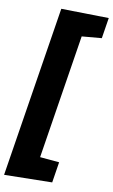

<svg xmlns="http://www.w3.org/2000/svg" viewBox="-109 -925 645 1096"><g transform="rotate(10 213.5 -377.0)"><path d="M-3 118 154 -872 430 -867 411 -747 296 -737 182 -17 294 -7 275 113Z"/></g></svg>

Font: Bitter Black
Style: Italic
Weight: 900
Italic angle: -9°
Designer: Sol Matas, and Bitter project Authors
Foundry: Sol Matas
Version: Version 2.001